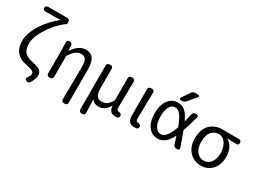

<svg xmlns="http://www.w3.org/2000/svg" viewBox="-60 -1560 3343 2528"><g transform="rotate(30 1611.5 -296.5)"><path d="M420.9 178.7Q413.1 191.4 398.4 196.3Q392.6 198.2 385.7 198.2Q377.9 198.2 370.1 195.3L361.3 191.4Q348.6 186.5 345.7 173.8Q342.8 161.1 350.6 150.4Q368.2 127 375.5 111.8Q382.8 96.7 382.8 79.1Q382.8 53.7 358.4 40Q334 26.4 257.8 10.7Q213.9 2 179.7 -14.2Q145.5 -30.3 115.7 -58.6Q85.9 -86.9 69.8 -134.3Q53.7 -181.6 53.7 -246.1Q53.7 -305.7 81.1 -375.5Q108.4 -445.3 151.9 -508.8Q195.3 -572.3 247.1 -627.4Q298.8 -682.6 351.6 -723.6Q352.5 -723.6 352.1 -724.6Q351.6 -725.6 350.6 -725.6Q165 -722.7 123 -721.7Q108.4 -720.7 98.1 -730.5Q87.9 -740.2 87.9 -754.9V-759.8Q87.9 -773.4 98.1 -783.7Q108.4 -793.9 123 -793.9H420.9Q435.5 -793.9 445.8 -783.7Q456.1 -773.4 456.1 -759.8V-724.6Q456.1 -719.7 451.2 -719.7Q451.2 -719.7 450.2 -719.7Q379.9 -669.9 311 -589.8Q242.2 -509.8 195.3 -416.5Q148.4 -323.2 148.4 -251Q148.4 -160.2 189 -118.7Q229.5 -77.1 310.5 -61.5Q394.5 -45.9 429.7 -20.5Q464.8 4.9 464.8 57.6Q464.8 107.4 420.9 178.7Z M992.2 166Q992.2 180.7 982.4 190.9Q972.7 201.2 958 201.2H935.5Q920.9 201.2 911.1 190.9Q901.4 180.7 901.4 166Q906.2 -85.9 906.2 -330.1Q906.2 -407.2 885.7 -441.4Q865.2 -475.6 817.4 -475.6Q773.4 -475.6 737.8 -449.2Q702.1 -422.9 658.2 -356.4Q655.3 -353.5 655.3 -348.6V-33.2Q655.3 -18.6 645.5 -8.3Q635.7 2 621.1 2H599.6Q585 2 574.7 -8.3Q564.5 -18.6 564.5 -33.2V-392.6L560.5 -509.8Q560.5 -521.5 568.4 -531.2Q577.1 -541 591.8 -541H605.5Q619.1 -541 629.9 -531.2Q640.6 -521.5 641.6 -506.8L647.5 -428.7Q647.5 -426.8 648.9 -426.8Q650.4 -426.8 651.4 -428.7Q694.3 -493.2 740.2 -523.9Q786.1 -554.7 844.7 -554.7Q920.9 -554.7 956.5 -501.5Q992.2 -448.2 992.2 -341.8Z M1203.1 201.2Q1188.5 201.2 1178.2 190.9Q1168 180.7 1168 166V-506.8Q1168 -520.5 1178.2 -530.8Q1188.5 -541 1203.1 -541H1224.6Q1239.3 -541 1249 -530.8Q1258.8 -520.5 1258.8 -506.8V-208Q1258.8 -135.7 1282.7 -100.1Q1306.6 -64.5 1359.4 -64.5Q1400.4 -64.5 1433.1 -85Q1465.8 -105.5 1501 -165Q1502.9 -168.9 1502.9 -173.8V-506.8Q1502.9 -520.5 1513.2 -530.8Q1523.4 -541 1538.1 -541H1560.5Q1575.2 -541 1585 -530.8Q1594.7 -520.5 1594.7 -506.8Q1588.9 -147.5 1588.9 -104.5Q1588.9 -62.5 1627 -61.5Q1641.6 -60.5 1653.3 -53.2Q1665 -45.9 1667 -33.2V-32.2Q1668 -28.3 1668 -24.4Q1668 -12.7 1662.1 -2.9Q1655.3 9.8 1640.6 12.7Q1626 14.6 1609.4 14.6Q1563.5 14.6 1540 -10.3Q1516.6 -35.2 1511.7 -88.9Q1510.7 -89.8 1509.8 -89.8Q1508.8 -89.8 1508.8 -88.9Q1450.2 12.7 1357.4 12.7Q1322.3 12.7 1297.4 2.4Q1272.5 -7.8 1254.9 -35.2Q1253.9 -36.1 1252.9 -36.1Q1252 -36.1 1252 -35.2Q1253.9 93.8 1257.8 166Q1258.8 180.7 1249 190.9Q1239.3 201.2 1225.6 201.2Z M1899.4 12.7Q1844.7 12.7 1820.3 -18.6Q1795.9 -49.8 1795.9 -113.3V-508.8Q1795.9 -522.5 1806.2 -532.7Q1816.4 -543 1831.1 -543H1853.5Q1868.2 -543 1877.9 -532.7Q1887.7 -522.5 1887.7 -508.8Q1880.9 -110.4 1880.9 -106.4Q1880.9 -63.5 1918 -63.5Q1932.6 -62.5 1944.3 -55.2Q1956.1 -47.9 1959 -35.2V-34.2Q1960 -29.3 1960 -25.4Q1960 -14.6 1954.1 -4.9Q1947.3 7.8 1932.6 10.3Q1918 12.7 1899.4 12.7Z M2400.4 -271.5Q2402.3 -275.4 2400.4 -279.3Q2354.5 -400.4 2319.3 -441.4Q2283.2 -484.4 2239.3 -484.4Q2189.5 -484.4 2159.2 -434.1Q2128.9 -383.8 2128.9 -283.2Q2128.9 -187.5 2162.1 -135.3Q2195.3 -83 2246.1 -83Q2287.1 -83 2324.2 -125Q2361.3 -167 2400.4 -271.5ZM2317.4 -752Q2336.9 -780.3 2371.1 -780.3H2419.9Q2430.7 -780.3 2435.1 -771Q2439.5 -761.7 2432.6 -753.9L2327.1 -628.9Q2304.7 -602.5 2269.5 -602.5H2250Q2239.3 -602.5 2234.4 -612.3Q2229.5 -622.1 2235.4 -630.9ZM2467.8 -512.7Q2471.7 -527.3 2483.4 -537.1Q2495.1 -546.9 2509.8 -546.9H2527.3Q2540 -546.9 2548.3 -536.6Q2556.6 -526.4 2552.7 -513.7Q2518.6 -378.9 2482.4 -282.2Q2480.5 -278.3 2482.4 -274.4Q2516.6 -188.5 2562.5 -53.7Q2563.5 -48.8 2563.5 -44.9Q2563.5 -37.1 2558.6 -31.2Q2551.8 -20.5 2539.1 -20.5H2517.6Q2502.9 -20.5 2490.7 -29.8Q2478.5 -39.1 2473.6 -53.7Q2455.1 -118.2 2438.5 -168Q2438.5 -168.9 2437.5 -168.9Q2436.5 -168.9 2435.5 -168Q2398.4 -90.8 2349.6 -50.8Q2298.8 -10.7 2239.3 -10.7Q2151.4 -10.7 2096.2 -83.5Q2041 -156.2 2041 -283.7Q2041 -411.1 2096.7 -484.4Q2152.3 -557.6 2239.3 -557.6Q2302.7 -557.6 2347.7 -519.5Q2392.6 -482.4 2435.5 -389.6Q2436.5 -388.7 2437.5 -388.7Q2438.5 -388.7 2438.5 -389.6Q2448.2 -425.8 2467.8 -512.7Z M2908.2 12.7Q2805.7 12.7 2734.9 -61.5Q2664.1 -135.7 2664.1 -264.6Q2664.1 -334 2684.6 -388.7Q2705.1 -443.4 2740.2 -476.1Q2775.4 -508.8 2819.3 -525.9Q2863.3 -543 2912.1 -543H3174.8Q3189.5 -543 3199.2 -532.7Q3209 -522.5 3209 -508.8V-500Q3209 -485.4 3198.7 -476.1Q3188.5 -466.8 3174.8 -467.8Q3104.5 -472.7 3040 -473.6Q3038.1 -473.6 3038.1 -471.7Q3038.1 -469.7 3040 -468.8Q3089.8 -439.5 3117.7 -384.3Q3145.5 -329.1 3145.5 -253.9Q3145.5 -130.9 3078.1 -59.1Q3010.7 12.7 2908.2 12.7ZM2909.2 -63.5Q2974.6 -63.5 3015.6 -117.2Q3056.6 -170.9 3056.6 -260.7Q3056.6 -346.7 3017.1 -406.7Q2977.5 -466.8 2910.2 -466.8Q2842.8 -466.8 2801.3 -415.5Q2759.8 -364.3 2759.8 -264.6Q2759.8 -172.9 2801.3 -118.2Q2842.8 -63.5 2909.2 -63.5Z"/></g></svg>

Font: Gen Jyuu GothicL Regular
Style: Regular
Weight: 400
Designer: [Source Han Sans]
Ryoko NISHIZUKA  (kana & ideographs); Paul D. Hunt (Latin, Greek & Cyrillic); Wenlong ZHANG  (bopomofo
Version: Version 1.002.20150607